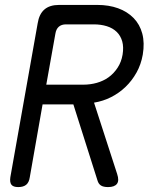

<svg xmlns="http://www.w3.org/2000/svg" viewBox="-20 -750 640 780"><path d="M168 -406H318Q347 -406 373.5 -413.5Q400 -421 421 -436Q442 -451 457.5 -474.5Q473 -498 478 -528Q483 -559 476.5 -582Q470 -605 454 -620.5Q438 -636 414 -643.5Q390 -651 361 -651H248Q230 -651 219 -641.5Q208 -632 205 -613ZM153 -326 101 -30Q98 -9 86.5 0.5Q75 10 54 10Q34 10 26.5 0.5Q19 -9 22 -30L133 -655Q139 -693 160.5 -711.5Q182 -730 220 -730H375Q422 -730 459.5 -716.5Q497 -703 522.5 -677Q548 -651 558 -613.5Q568 -576 560 -528Q553 -488 534.5 -455Q516 -422 490 -397Q464 -372 431.5 -355.5Q399 -339 362 -333L456 -43Q465 -16 455 -3Q445 10 419 10Q400 10 390 3.5Q380 -3 376 -17L278 -326Z"/></svg>

Font: Maple Mono NL Light
Style: Italic
Weight: 300
Italic angle: -10°
Monospace: yes
Designer: subframe7536
Version: Version 7.000